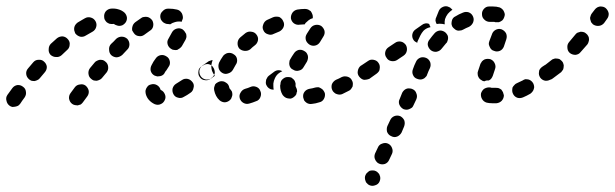

<svg xmlns="http://www.w3.org/2000/svg" viewBox="-45 -310 1995 623"><path d="M29 -29Q21 -35 11 -34Q1 -32 -5 -24Q-15 -11 -21 -2Q-27 7 -24 17Q-22 27 -14 33Q-10 36 -5 37Q0 37 5 36Q10 35 14 33Q18 30 21 26Q26 18 35 6Q41 -3 39 -13Q38 -23 29 -29ZM233 -32Q225 -38 215 -36Q204 -35 198 -27L184 -8Q178 0 179 10Q181 21 189 27Q193 30 198 31Q203 32 207 32Q212 31 217 29Q221 26 224 22L238 3Q244 -5 243 -15Q241 -25 233 -32ZM467 30Q472 30 476 28Q481 26 484 23Q488 19 490 14Q494 5 490 -4Q486 -14 477 -18Q476 -18 476 -19Q473 -29 464 -34Q455 -39 445 -36Q440 -35 436 -32Q433 -29 430 -24Q428 -20 427 -15Q427 -10 428 -5Q431 6 438 14Q446 23 457 28Q462 30 467 30ZM580 -43Q577 -47 573 -50Q569 -53 564 -54Q559 -55 554 -54Q549 -53 545 -50Q535 -44 526 -38Q518 -33 515 -23Q513 -13 518 -4Q523 5 533 7Q543 10 552 4Q562 -1 573 -9Q581 -14 583 -25Q586 -35 580 -43ZM98 -110Q91 -117 80 -116Q70 -116 63 -108Q54 -98 46 -88Q39 -80 40 -70Q41 -60 49 -53Q52 -50 57 -48Q62 -47 67 -47Q72 -48 76 -50Q81 -52 84 -56Q92 -66 100 -75Q107 -83 107 -93Q106 -103 98 -110ZM297 -110Q294 -113 289 -115Q284 -116 279 -116Q274 -115 270 -113Q265 -111 262 -107L247 -89Q241 -81 242 -71Q243 -60 251 -54Q254 -51 259 -49Q264 -48 269 -48Q274 -49 278 -51Q283 -53 286 -57L301 -75Q307 -83 306 -93Q305 -104 297 -110ZM652 -73Q652 -78 651 -82Q650 -87 647 -91Q642 -100 631 -102Q621 -103 613 -97L609 -95Q605 -92 602 -88Q599 -84 599 -79Q598 -74 599 -69Q600 -64 603 -60Q609 -51 619 -50Q629 -48 638 -54L641 -57Q645 -59 648 -64Q651 -68 652 -73ZM444 -80Q447 -70 456 -65Q461 -63 466 -62Q470 -62 475 -63Q480 -64 484 -67Q488 -70 490 -75Q492 -79 495 -82L502 -93Q508 -101 506 -111Q504 -122 495 -127Q486 -133 476 -131Q466 -129 460 -120L453 -110Q450 -105 447 -99Q442 -90 444 -80ZM368 -184Q360 -191 350 -191Q340 -191 332 -184Q324 -175 315 -167Q308 -159 309 -149Q309 -138 316 -131Q324 -124 334 -124Q344 -125 352 -132Q360 -140 367 -148Q375 -155 375 -166Q375 -176 368 -184ZM181 -165Q182 -170 180 -175Q178 -180 175 -183Q168 -191 158 -192Q148 -192 140 -186Q130 -177 120 -168Q113 -161 113 -150Q112 -140 119 -132Q127 -125 137 -125Q147 -124 155 -131Q164 -140 173 -148Q177 -151 179 -156Q181 -160 181 -165ZM511 -151Q515 -148 520 -148Q525 -147 530 -148Q534 -150 538 -153Q542 -156 545 -160Q551 -170 557 -181Q559 -185 560 -190Q560 -195 559 -200Q557 -204 554 -208Q551 -212 547 -215Q538 -220 528 -217Q518 -214 513 -205Q507 -195 502 -185Q496 -176 499 -166Q502 -156 511 -151ZM248 -203 255 -207Q264 -212 267 -222Q270 -232 265 -241Q260 -250 250 -253Q240 -256 231 -251L224 -247Q216 -242 207 -237Q203 -234 200 -230Q197 -226 196 -221Q195 -216 196 -211Q197 -207 199 -202Q205 -194 215 -191Q225 -189 234 -195Q241 -199 248 -203ZM449 -244Q446 -248 442 -251Q438 -254 433 -255Q428 -256 423 -255Q418 -255 414 -252Q404 -245 394 -238Q390 -235 387 -230Q385 -226 384 -221Q383 -216 384 -211Q386 -207 389 -203Q395 -194 405 -193Q415 -191 423 -197Q433 -204 441 -210Q450 -215 452 -225Q454 -235 449 -244ZM342 -226Q347 -226 352 -228Q356 -230 360 -234Q367 -241 367 -252Q366 -262 359 -269Q350 -277 338 -280Q328 -283 315 -282Q305 -281 298 -273Q292 -265 293 -255Q293 -250 295 -246Q298 -241 301 -238Q305 -235 310 -233Q315 -232 320 -232Q323 -233 325 -232Q329 -229 333 -228Q338 -226 342 -226ZM483 -239Q479 -243 477 -247Q475 -252 475 -257Q475 -267 483 -274Q490 -282 501 -282Q517 -282 529 -279Q534 -278 538 -275Q542 -272 545 -267Q547 -263 548 -258Q549 -253 548 -249Q547 -246 546 -244Q545 -241 544 -239Q542 -240 541 -240Q531 -241 522 -238Q514 -236 507 -231Q504 -232 500 -232Q495 -232 491 -234Q486 -236 483 -239Z M1009 -8Q1007 -13 1004 -17Q1001 -21 997 -23Q993 -26 988 -27Q983 -27 978 -26Q968 -23 960 -22Q949 -20 943 -12Q937 -4 939 7Q940 11 942 16Q945 20 949 23Q953 26 958 27Q963 28 968 27Q979 26 991 22Q1001 20 1006 11Q1011 2 1009 -8ZM800 5Q802 0 802 -5Q802 -10 800 -14Q797 -24 787 -28Q777 -32 768 -28Q759 -24 751 -22Q741 -19 736 -10Q730 -1 733 9Q736 19 745 24Q754 29 764 26Q775 23 787 18Q791 17 795 13Q798 10 800 5ZM702 14Q706 10 707 5Q709 1 709 -4Q709 -9 707 -14Q704 -18 701 -22Q699 -23 699 -26Q697 -37 688 -42Q680 -48 669 -46Q665 -45 660 -42Q656 -40 653 -36Q651 -31 650 -27Q649 -22 650 -17Q654 3 667 15Q675 22 685 22Q695 21 702 14ZM888 9Q883 8 879 5Q875 2 872 -2Q864 -15 864 -32Q864 -34 865 -37Q865 -48 873 -54Q881 -61 891 -60Q896 -60 901 -58Q905 -55 908 -52Q912 -48 913 -43Q915 -38 914 -34Q914 -33 914 -32Q914 -29 915 -28Q917 -24 918 -21Q919 -17 919 -13Q918 -10 917 -8Q917 -6 917 -5Q915 -2 913 1Q910 4 907 6Q903 9 898 10Q893 10 888 9ZM1099 -29Q1100 -34 1100 -39Q1100 -44 1097 -49Q1093 -58 1083 -61Q1073 -64 1064 -60Q1055 -55 1045 -51Q1036 -46 1032 -37Q1029 -27 1033 -18Q1035 -13 1039 -10Q1043 -6 1047 -5Q1052 -3 1057 -3Q1062 -3 1066 -5Q1076 -10 1086 -15Q1091 -17 1094 -21Q1097 -25 1099 -29ZM858 -71Q864 -76 871 -79Q864 -83 856 -82Q849 -81 843 -76Q835 -70 827 -64Q823 -61 821 -56Q818 -52 818 -47Q817 -42 818 -37Q820 -32 823 -28Q826 -24 832 -21Q837 -19 843 -19Q842 -25 842 -32Q842 -35 842 -39Q843 -48 847 -56Q851 -65 858 -71ZM1163 -91Q1160 -95 1155 -98Q1151 -101 1146 -102Q1141 -102 1137 -101Q1132 -100 1128 -98L1126 -97Q1118 -91 1116 -80Q1114 -70 1120 -62Q1123 -58 1127 -55Q1131 -52 1136 -51Q1141 -51 1146 -52Q1151 -53 1155 -55L1156 -56Q1165 -62 1167 -73Q1168 -83 1163 -91ZM606 -63Q601 -71 602 -81Q604 -92 613 -98Q619 -102 629 -109Q632 -112 637 -113Q641 -115 645 -115Q642 -107 641 -100Q640 -90 643 -80Q646 -72 652 -64Q646 -60 641 -56Q633 -51 623 -52Q612 -54 606 -63ZM677 -73Q686 -68 696 -72Q706 -75 711 -84Q715 -92 720 -100Q726 -108 724 -119Q722 -129 713 -134Q709 -137 704 -138Q699 -139 694 -138Q689 -137 685 -134Q681 -132 678 -127Q671 -117 666 -107Q662 -97 665 -87Q668 -78 677 -73ZM894 -99Q895 -94 898 -90Q901 -86 906 -84Q915 -78 925 -81Q935 -83 940 -92Q945 -100 951 -110Q953 -114 954 -119Q955 -124 954 -129Q953 -133 950 -138Q947 -142 943 -144Q934 -150 924 -148Q914 -145 909 -137Q902 -127 897 -118Q894 -114 894 -109Q893 -104 894 -99ZM731 -153Q738 -146 748 -145Q759 -144 767 -150Q774 -157 782 -163Q790 -169 792 -179Q794 -189 787 -198Q781 -206 771 -207Q761 -209 752 -203Q743 -196 735 -189Q727 -182 726 -172Q725 -161 731 -153ZM947 -182Q948 -177 951 -173Q954 -169 958 -166Q967 -160 977 -162Q987 -164 993 -173Q999 -183 1004 -191Q1010 -200 1008 -210Q1005 -220 997 -226Q988 -231 978 -229Q968 -227 962 -218Q957 -210 951 -201Q948 -196 947 -192Q946 -187 947 -182ZM810 -211Q814 -202 824 -199Q834 -195 843 -200Q852 -204 862 -208Q871 -213 875 -222Q879 -232 874 -241Q872 -246 869 -249Q865 -253 861 -255Q856 -256 851 -256Q846 -256 841 -254Q831 -250 821 -245Q812 -240 809 -230Q805 -220 810 -211ZM909 -234Q901 -240 899 -250Q898 -260 904 -269Q910 -277 920 -279Q933 -281 943 -281H945Q950 -281 955 -279Q959 -277 963 -274Q966 -270 968 -265Q970 -261 970 -256Q970 -255 970 -253Q970 -252 970 -251Q962 -249 956 -244Q951 -240 946 -235Q945 -233 944 -231H943Q937 -231 928 -230Q918 -228 909 -234Z M1141 277Q1142 282 1146 285Q1149 289 1154 291Q1163 295 1173 291Q1183 288 1187 278Q1189 273 1189 268Q1189 263 1187 259Q1186 254 1182 251Q1179 247 1174 245Q1170 243 1165 243Q1160 243 1155 244Q1151 246 1147 250Q1143 253 1141 258Q1139 262 1139 267Q1139 272 1141 277ZM1172 207Q1174 212 1177 215Q1180 219 1185 221Q1194 225 1204 222Q1214 218 1218 208L1227 189Q1231 180 1227 170Q1223 160 1214 156Q1205 152 1195 156Q1185 159 1181 169L1172 188Q1170 193 1170 198Q1170 203 1172 207ZM1211 118Q1213 123 1217 127Q1220 130 1225 132Q1234 137 1244 133Q1253 129 1258 120L1266 101Q1270 91 1267 81Q1263 72 1254 67Q1244 63 1234 67Q1225 71 1221 80L1212 99Q1210 104 1210 109Q1210 114 1211 118ZM1264 44Q1269 46 1274 46Q1279 46 1283 44Q1288 42 1292 39Q1295 36 1297 31L1306 12Q1310 2 1306 -7Q1303 -17 1293 -21Q1289 -23 1284 -23Q1279 -24 1274 -22Q1269 -20 1266 -17Q1262 -13 1260 -9L1252 11Q1247 20 1251 30Q1255 39 1264 44ZM1583 17Q1590 9 1590 -1Q1589 -6 1587 -11Q1585 -15 1582 -19Q1578 -22 1573 -24Q1569 -25 1564 -25Q1558 -25 1552 -25Q1549 -25 1547 -26Q1542 -27 1537 -26Q1532 -25 1528 -23Q1524 -21 1521 -17Q1518 -13 1516 -8Q1514 2 1519 11Q1524 20 1534 23Q1542 25 1552 25Q1559 25 1566 25Q1576 24 1583 17ZM1687 -21Q1689 -26 1688 -31Q1687 -36 1685 -40Q1682 -45 1678 -48Q1674 -51 1670 -52Q1665 -53 1660 -53Q1655 -52 1651 -49Q1641 -44 1632 -40Q1627 -38 1624 -34Q1620 -30 1618 -26Q1617 -21 1617 -16Q1617 -11 1619 -7Q1623 3 1633 7Q1642 10 1652 6Q1664 1 1676 -6Q1680 -9 1683 -13Q1686 -17 1687 -21ZM1508 -59Q1505 -64 1505 -69Q1504 -74 1506 -79Q1509 -89 1514 -103Q1516 -107 1519 -111Q1523 -115 1527 -117Q1532 -119 1537 -119Q1542 -119 1546 -118Q1556 -114 1560 -105Q1565 -95 1561 -85Q1557 -73 1554 -64Q1552 -59 1549 -55Q1546 -51 1541 -49Q1541 -49 1541 -49Q1541 -49 1541 -49Q1538 -49 1535 -49Q1530 -48 1526 -46Q1525 -47 1524 -47Q1523 -47 1522 -47Q1518 -49 1514 -52Q1510 -55 1508 -59ZM1754 -91Q1748 -100 1738 -102Q1728 -103 1720 -97L1714 -93Q1710 -90 1707 -86Q1704 -82 1704 -77Q1703 -72 1704 -67Q1705 -63 1708 -58Q1714 -50 1724 -48Q1734 -47 1743 -53L1748 -57Q1757 -63 1759 -73Q1760 -83 1754 -91ZM1187 -87Q1188 -92 1187 -97Q1186 -102 1183 -106Q1178 -114 1167 -116Q1157 -118 1149 -112L1128 -98Q1124 -95 1121 -91Q1118 -86 1117 -81Q1117 -77 1118 -72Q1119 -67 1121 -63Q1124 -59 1128 -56Q1133 -53 1138 -52Q1142 -52 1147 -53Q1152 -54 1156 -56L1177 -71Q1181 -74 1184 -78Q1187 -82 1187 -87ZM1338 -122Q1328 -126 1319 -123Q1309 -119 1305 -110Q1299 -98 1295 -86Q1291 -76 1295 -67Q1299 -57 1309 -54Q1314 -52 1319 -52Q1324 -52 1328 -54Q1333 -56 1336 -60Q1340 -63 1341 -68Q1345 -79 1350 -89Q1354 -98 1351 -108Q1347 -118 1338 -122ZM1272 -164Q1269 -168 1265 -171Q1261 -174 1256 -175Q1251 -176 1246 -175Q1241 -174 1237 -171L1216 -157Q1207 -151 1205 -141Q1203 -131 1209 -123Q1214 -114 1224 -112Q1235 -110 1243 -115L1264 -129Q1273 -135 1275 -145Q1277 -155 1272 -164ZM1409 -187Q1409 -192 1407 -196Q1404 -201 1401 -204Q1393 -211 1383 -211Q1372 -210 1365 -202Q1357 -193 1349 -182Q1342 -174 1343 -164Q1345 -154 1353 -147Q1361 -141 1371 -142Q1382 -144 1388 -152Q1395 -161 1402 -169Q1406 -172 1407 -177Q1409 -182 1409 -187ZM1544 -158Q1546 -153 1549 -150Q1553 -146 1558 -145Q1567 -141 1577 -145Q1586 -149 1590 -159Q1595 -173 1598 -183Q1601 -193 1597 -202Q1592 -211 1582 -215Q1572 -218 1563 -213Q1554 -208 1551 -198Q1548 -189 1543 -177Q1541 -172 1541 -167Q1542 -162 1544 -158ZM1345 -220Q1349 -221 1352 -222Q1350 -225 1349 -228Q1348 -230 1348 -232Q1342 -235 1335 -234Q1329 -233 1324 -229Q1315 -223 1304 -215Q1295 -209 1293 -199Q1291 -189 1297 -180Q1299 -177 1302 -175Q1305 -173 1309 -171Q1309 -174 1310 -176L1319 -195Q1323 -203 1329 -210Q1336 -217 1345 -220ZM1490 -256Q1486 -266 1476 -270Q1466 -273 1457 -269Q1444 -264 1433 -257Q1428 -255 1425 -251Q1422 -247 1421 -242Q1420 -237 1420 -232Q1421 -227 1423 -223Q1426 -219 1430 -216Q1434 -212 1439 -211Q1443 -210 1448 -211Q1453 -211 1458 -214Q1467 -219 1477 -223Q1486 -228 1490 -237Q1494 -247 1490 -256ZM1368 -243Q1368 -250 1371 -255L1379 -275Q1383 -284 1393 -288Q1403 -292 1412 -287Q1416 -286 1418 -283Q1421 -281 1423 -278Q1422 -277 1421 -277Q1414 -272 1408 -265Q1402 -257 1399 -248Q1397 -239 1398 -231Q1390 -233 1382 -233Q1377 -233 1372 -232Q1369 -237 1368 -243ZM1545 -239Q1534 -239 1527 -246Q1519 -253 1519 -263Q1518 -273 1525 -281Q1532 -289 1542 -289Q1548 -289 1554 -289Q1566 -289 1576 -286Q1581 -284 1584 -281Q1588 -278 1590 -273Q1592 -269 1593 -264Q1593 -259 1591 -254Q1589 -248 1585 -244Q1580 -240 1574 -238Q1573 -238 1571 -238Q1568 -238 1566 -238Q1564 -238 1562 -238Q1561 -238 1559 -239Q1557 -239 1554 -239Q1549 -239 1545 -239Z M1784 -94Q1785 -98 1783 -103Q1782 -108 1778 -112Q1775 -115 1771 -118Q1766 -120 1761 -120Q1756 -121 1752 -119Q1747 -118 1743 -114Q1731 -104 1720 -96Q1715 -93 1713 -89Q1710 -85 1709 -80Q1709 -75 1710 -70Q1711 -65 1714 -61Q1720 -53 1730 -51Q1740 -49 1748 -55Q1762 -65 1776 -76Q1779 -80 1782 -84Q1784 -89 1784 -94ZM1866 -185Q1866 -190 1863 -194Q1861 -198 1857 -201Q1853 -205 1848 -206Q1844 -207 1839 -207Q1834 -206 1829 -204Q1825 -202 1822 -198Q1811 -185 1802 -174Q1795 -166 1796 -156Q1796 -145 1804 -138Q1812 -132 1822 -132Q1833 -133 1839 -141Q1850 -153 1861 -166Q1864 -170 1865 -175Q1867 -180 1866 -185ZM1920 -284Q1916 -287 1912 -288Q1907 -289 1902 -289Q1897 -288 1893 -286Q1888 -283 1885 -279L1875 -266Q1872 -262 1871 -257Q1869 -253 1870 -248Q1871 -243 1873 -238Q1876 -234 1879 -231Q1888 -225 1898 -226Q1908 -227 1915 -235L1925 -249Q1931 -257 1930 -267Q1928 -277 1920 -284Z"/></svg>

Font: FRB American Cursive Guidelines Dashed Black
Style: Bold Italic
Weight: 900
Italic angle: -25°
Version: Version 2.0;Modular Font Editor K font №1